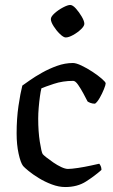

<svg xmlns="http://www.w3.org/2000/svg" viewBox="-20 -754 456 774"><path d="M243 0Q217 0 189 -10.5Q161 -21 136.5 -36Q112 -51 95 -65Q78 -79 73 -85Q63 -98 55 -134.5Q47 -171 47 -216Q47 -276 54.5 -327Q62 -378 70 -409Q80 -416 100.5 -430.5Q121 -445 149.5 -461Q178 -477 210 -488.5Q242 -500 274 -500Q287 -500 309 -489.5Q331 -479 353 -464.5Q375 -450 390.5 -436.5Q406 -423 406 -418Q406 -412 399 -394.5Q392 -377 382 -359.5Q372 -342 363 -336Q353 -336 345 -339Q337 -342 333 -345Q327 -357 316.5 -376.5Q306 -396 295 -412Q284 -428 275 -428Q233 -428 197 -416Q161 -404 147 -398Q144 -387 141 -365.5Q138 -344 136 -320Q134 -296 134 -276Q134 -224 140.5 -182.5Q147 -141 152 -133Q155 -129 167 -119.5Q179 -110 195 -99Q211 -88 227 -80.5Q243 -73 254 -73Q268 -73 294.5 -77Q321 -81 346 -86.5Q371 -92 380 -94Q383 -91 386 -84.5Q389 -78 389 -69Q362 -45 327 -22.5Q292 0 243 0ZM245 -603Q236 -603 221.5 -617Q207 -631 196 -648.5Q185 -666 185 -677Q185 -687 200 -700.5Q215 -714 234 -724Q253 -734 263 -734Q273 -734 286 -719.5Q299 -705 309.5 -687Q320 -669 320 -658Q320 -649 306.5 -636Q293 -623 275 -613Q257 -603 245 -603Z"/></svg>

Font: Texturina 72pt Medium
Style: Regular
Weight: 500
Designer: Guillermo Torres Carreño
Foundry: Omnibus-Type
Version: Version 1.002; ttfautohint (v1.8.3)